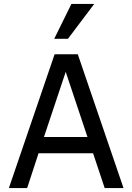

<svg xmlns="http://www.w3.org/2000/svg" viewBox="-20 -950 669 970"><path d="M24.9 0 255.9 -675.8H373L604 0H508.8L450.2 -175.8H174.8L117.2 0ZM202.1 -257.8H421.9L312 -586.9ZM323.2 -753.9H253.9L340.8 -930.2H456.1Z"/></svg>

Font: Lorenzo Sans
Style: Regular
Weight: 400
Foundry: Intel Corporation
Version: Version 1.00; ttfautohint (v1.5)